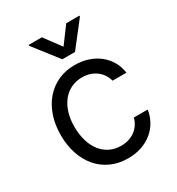

<svg xmlns="http://www.w3.org/2000/svg" viewBox="-184 -879 926 1006"><g transform="rotate(-30 279.0 -376.0)"><path d="M298.3 11.4Q240.8 11.4 195 -9.6Q149.1 -30.5 117.2 -68Q85.2 -105.5 68.2 -157.1Q51.1 -208.8 51.1 -269.9Q51.1 -332.4 68.7 -384.2Q86.3 -436.1 118.6 -473.5Q150.9 -511 196.2 -531.8Q241.5 -552.6 296.9 -552.6Q340.2 -552.6 377.3 -540.3Q414.4 -528.1 442.6 -505.7Q470.9 -483.3 489.2 -451.9Q507.5 -420.5 512.8 -382.1H429Q424.4 -400.9 413.7 -418Q403.1 -435 386.5 -448.3Q370 -461.6 348 -469.5Q326 -477.3 298.3 -477.3Q261.7 -477.3 231.5 -462.7Q201.3 -448.2 179.9 -421.3Q158.4 -394.5 146.7 -356.9Q134.9 -319.2 134.9 -272.7Q134.9 -225.5 146.5 -186.8Q158 -148.1 179.3 -120.9Q200.6 -93.8 230.8 -78.8Q261 -63.9 298.3 -63.9Q322.8 -63.9 344.1 -70.5Q365.4 -77.1 382.3 -89.3Q399.1 -101.6 411.2 -119.1Q423.3 -136.7 429 -159.1H512.8Q507.5 -122.9 490.2 -91.8Q473 -60.7 445.5 -37.8Q418 -14.9 380.9 -1.8Q343.8 11.4 298.3 11.4ZM295.5 -664.8 369.3 -764.2H448.9V-758.5L333.8 -610.8H257.1L142 -758.5V-764.2H221.6Z"/></g></svg>

Font: Fast_Sans-Dotted
Style: Regular
Weight: 400
Version: Version 3.018